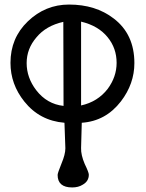

<svg xmlns="http://www.w3.org/2000/svg" viewBox="-20 -501 640 843"><path d="M570 -224Q570 -133 511 -56Q444 31 339 38L336 149Q335 179 352 219Q370 256 370 266Q370 295 343 310Q324 322 297 322Q233 322 233 267Q233 259 250 217Q267 177 267 150L263 38Q154 29 87 -55Q26 -131 26 -225Q26 -334 102 -407Q179 -481 283 -481Q400 -481 479 -420Q570 -351 570 -224ZM492 -225Q492 -289 453 -337Q412 -388 336 -406V-38Q409 -54 453 -111Q492 -164 492 -225ZM259 -36 258 -405Q182 -388 140 -337Q97 -287 97 -224Q97 -160 139 -105Q186 -44 259 -36Z"/></svg>

Font: GFS Complutum
Style: Regular
Weight: 400
Designer: George D. Matthiopoulos
Foundry: George D. Matthiopoulos
Version: Version 1.000